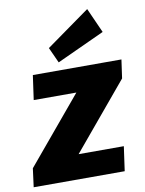

<svg xmlns="http://www.w3.org/2000/svg" viewBox="-97 -874 709 937"><g transform="rotate(-10 258.0 -405.5)"><path d="M5 -92 331 -482 340 -419H67L84 -540H523L510 -448L181 -54L174 -121H461L444 0H-7ZM456 -688 219 -579 184 -656 401 -811Z"/></g></svg>

Font: Pathway Extreme Condensed ExtraBold
Style: Italic
Weight: 800
Width: 3
Italic angle: -8°
Version: Version 1.001;gftools[0.9.26]